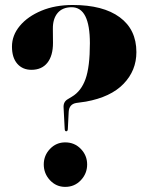

<svg xmlns="http://www.w3.org/2000/svg" viewBox="-20 -740 584 770"><path d="M235 -308.5Q233.5 -331.5 251.5 -342L268 -352Q305.5 -374 323 -423Q340.5 -472 340.5 -566.5Q340.5 -711 267.5 -711Q230.5 -711 211 -687.8Q191.5 -664.5 192 -624L192.5 -568Q192.5 -516.5 170 -488.2Q147.5 -460 106 -460Q70.5 -460 49.2 -484.5Q28 -509 28 -553Q28 -598.5 59.5 -636.2Q91 -674 146 -697Q201 -720 271.5 -720Q393.5 -720 460.2 -670.8Q527 -621.5 527 -531Q527 -457 475.5 -403.8Q424 -350.5 324.5 -332.5L285.5 -327Q257.5 -322 255.5 -292L252 -222Q251.5 -213.5 245.5 -213.5Q240 -213.5 239.5 -222.5ZM241.5 9.5Q205.5 9.5 180.5 -17.2Q155.5 -44 155.5 -80.5Q155.5 -116.5 180.5 -142.8Q205.5 -169 241.5 -169Q279 -169 304.2 -142.8Q329.5 -116.5 329.5 -80.5Q329.5 -44 304.2 -17.2Q279 9.5 241.5 9.5Z"/></svg>

Font: Fraunces 144pt S000
Style: Bold
Weight: 700
Version: Version 1.000; ttfautohint (v1.8.3)